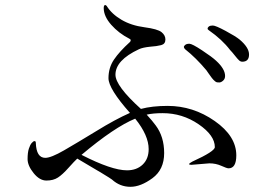

<svg xmlns="http://www.w3.org/2000/svg" viewBox="-20 -758 1040 751"><path d="M699.2 -574.2Q699.2 -578.1 704.6 -582.5Q710 -586.9 720.7 -586.9Q731.4 -586.9 770.5 -561Q809.6 -535.2 825.2 -520.5Q860.4 -488.3 860.4 -460.9Q860.4 -449.2 852.5 -442.4Q844.7 -435.5 837.9 -435.5Q830.1 -435.5 827.1 -436.5Q824.2 -437.5 820.8 -440.4Q817.4 -443.4 814.9 -445.8Q812.5 -448.2 808.6 -453.1Q801.8 -461.9 795.9 -470.7Q790 -479.5 787.1 -483.4Q746.1 -532.2 704.1 -565.4Q699.2 -570.3 699.2 -574.2ZM792 -646.5Q792 -650.4 796.9 -654.3Q801.8 -658.2 812.5 -658.2Q823.2 -658.2 862.3 -637.2Q901.4 -616.2 917 -603.5Q954.1 -572.3 954.1 -544.9Q954.1 -516.6 927.7 -516.6Q920.9 -516.6 915 -522Q909.2 -527.3 898.4 -541Q887.7 -554.7 879.9 -562.5Q848.6 -603.5 796.9 -639.6Q792 -642.6 792 -646.5ZM87.9 -135.7Q87.9 -161.1 92.8 -176.3Q97.7 -191.4 104 -198.7Q110.4 -206.1 115.2 -206.1Q120.1 -206.1 120.1 -199.2Q122.1 -140.6 157.2 -140.6Q179.7 -140.6 230.5 -169.9Q281.2 -199.2 356.4 -245.1Q430.7 -291 488.3 -316.4Q404.3 -411.1 404.3 -452.1Q404.3 -493.2 425.8 -524.9Q447.3 -556.6 488.3 -593.8Q491.2 -596.7 491.2 -600.6Q491.2 -604.5 486.3 -606.4Q444.3 -627.9 415 -661.1Q385.7 -694.3 385.7 -726.6Q385.7 -738.3 391.6 -738.3Q394.5 -738.3 397.5 -734.4Q417 -703.1 455.1 -680.7Q493.2 -658.2 544.9 -651.4Q596.7 -644.5 611.8 -632.3Q627 -620.1 627 -603.5Q627 -585.9 610.4 -581.5Q593.8 -577.1 566.4 -575.2Q538.1 -572.3 523.4 -565.4Q431.6 -522.5 431.6 -465.8Q431.6 -421.9 531.2 -332Q575.2 -343.8 635.7 -343.8Q735.4 -343.8 819.8 -284.7Q904.3 -225.6 904.3 -150.4Q904.3 -99.6 874 -99.6Q867.2 -99.6 845.7 -109.4Q824.2 -119.1 798.8 -119.1L728.5 -113.3Q719.7 -113.3 719.7 -116.2Q719.7 -119.1 732.4 -126Q820.3 -166 820.3 -182.6Q820.3 -228.5 756.8 -272Q693.4 -315.4 616.2 -315.4Q579.1 -315.4 553.7 -309.6Q576.2 -285.2 588.9 -267.6Q622.1 -223.6 622.1 -159.2Q622.1 -94.7 576.2 -61Q530.3 -27.3 490.2 -27.3Q449.2 -27.3 418 -55.7Q407.2 -64.5 282.2 -137.7Q271.5 -127.9 248 -101.6Q224.6 -75.2 206.5 -63.5Q188.5 -51.8 161.6 -51.8Q134.8 -51.8 111.3 -81.1Q87.9 -110.4 87.9 -135.7ZM298.8 -152.3Q417 -91.8 476.6 -91.8Q514.6 -91.8 538.1 -114.3Q561.5 -136.7 561.5 -174.8Q561.5 -228.5 508.8 -293.9Q427.7 -260.7 298.8 -152.3Z"/></svg>

Font: GenEi Koburi Mincho v6
Style: Regular
Weight: 400
Designer: o_tamon (Modified)
Foundry: o_tamon / Adobe Systems Incorporated
Version: Version 6.1